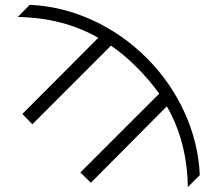

<svg xmlns="http://www.w3.org/2000/svg" viewBox="-20 -757 885 785"><path d="M796.9 -41 748 7.8Q745.1 -177.7 662.1 -322.3L351.6 -9.8L308.6 -51.8L630.9 -374Q593.8 -426.8 540.5 -480.5Q487.3 -534.2 433.6 -570.3L112.3 -249L71.3 -291L381.8 -602.5Q238.3 -684.6 52.7 -687.5L101.6 -737.3Q233.4 -731.4 357.4 -674.8Q481.4 -618.2 579.6 -520Q677.7 -421.9 734.4 -297.4Q791 -172.9 796.9 -41Z"/></svg>

Font: Gen Shin Gothic Light
Style: Regular
Weight: 200
Designer: [Source Han Sans]
Ryoko NISHIZUKA  (kana & ideographs); Paul D. Hunt (Latin, Greek & Cyrillic); Wenlong ZHANG  (bopomofo
Version: Version 1.002.20150607